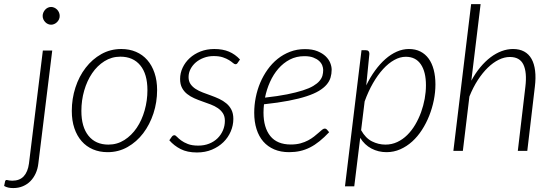

<svg xmlns="http://www.w3.org/2000/svg" viewBox="-106 -748 2742 952"><path d="M153 -497.5 84 63.5Q81 89.5 71 111.5Q61 133.5 45.2 149.8Q29.5 166 7.8 175.2Q-14 184.5 -40.5 184.5Q-55 184.5 -65.5 182Q-76 179.5 -85.5 174L-80.5 150Q-78.5 145.5 -76 144.8Q-73.5 144 -69.8 144.8Q-66 145.5 -60.2 146.8Q-54.5 148 -45.5 148Q-8.5 148 11.8 126Q32 104 37.5 63.5L106.5 -497.5ZM190 -669Q190 -660 186.5 -652.2Q183 -644.5 177 -638.5Q171 -632.5 163.2 -629Q155.5 -625.5 147.5 -625.5Q139 -625.5 131.5 -629Q124 -632.5 118.2 -638.5Q112.5 -644.5 109 -652.2Q105.5 -660 105.5 -669Q105.5 -678 109 -686Q112.5 -694 118.2 -700.2Q124 -706.5 131.5 -710Q139 -713.5 147.5 -713.5Q155.5 -713.5 163.2 -710Q171 -706.5 177 -700.5Q183 -694.5 186.5 -686.2Q190 -678 190 -669Z M431.5 -31Q475 -31 510.8 -53.8Q546.5 -76.5 572 -114.2Q597.5 -152 611.2 -200.8Q625 -249.5 625 -301Q625 -381 589.5 -424Q554 -467 491 -467Q447.5 -467 411.8 -444.5Q376 -422 350.8 -384.8Q325.5 -347.5 311.5 -299Q297.5 -250.5 297.5 -198Q297.5 -118.5 332.8 -74.8Q368 -31 431.5 -31ZM427.5 6.5Q387.5 6.5 354.8 -7.5Q322 -21.5 298.8 -48Q275.5 -74.5 262.8 -112.2Q250 -150 250 -198Q250 -258.5 268 -314Q286 -369.5 318.8 -412Q351.5 -454.5 396.5 -479.8Q441.5 -505 495.5 -505Q535.5 -505 568.2 -491Q601 -477 624.2 -450.5Q647.5 -424 660.2 -386.2Q673 -348.5 673 -301.5Q673 -241 654.8 -185.5Q636.5 -130 604 -87.2Q571.5 -44.5 526.5 -19Q481.5 6.5 427.5 6.5Z M1072.5 -436.5Q1068.5 -429.5 1061.5 -429.5Q1056.5 -429.5 1049.2 -435.8Q1042 -442 1029.8 -449.8Q1017.5 -457.5 999 -463.8Q980.5 -470 953 -470Q927.5 -470 904.8 -461.5Q882 -453 865.2 -438.8Q848.5 -424.5 838.8 -405.8Q829 -387 829 -366Q829 -345.5 838.5 -331.5Q848 -317.5 863.8 -307.2Q879.5 -297 899.2 -289.5Q919 -282 940 -274.5Q961 -267 980.8 -257.8Q1000.5 -248.5 1016.2 -235.5Q1032 -222.5 1041.5 -203.8Q1051 -185 1051 -158.5Q1051 -126.5 1038.2 -96.5Q1025.5 -66.5 1001.8 -43.2Q978 -20 944.8 -6Q911.5 8 870.5 8Q822.5 8 789.8 -8.8Q757 -25.5 733.5 -52.5L745.5 -69.5Q751 -77.5 759 -77.5Q764 -77.5 771.5 -69.5Q779 -61.5 792 -51.8Q805 -42 825.5 -34Q846 -26 877 -26Q907 -26 931.2 -35.8Q955.5 -45.5 972.8 -62.5Q990 -79.5 999.5 -101.8Q1009 -124 1009 -149Q1009 -171 999.5 -186Q990 -201 974.2 -211.8Q958.5 -222.5 938.8 -230Q919 -237.5 898 -244.8Q877 -252 857.2 -260.8Q837.5 -269.5 821.8 -282Q806 -294.5 796.5 -312.5Q787 -330.5 787 -356.5Q787 -385.5 799.5 -412.2Q812 -439 834.5 -459.8Q857 -480.5 888.2 -492.8Q919.5 -505 956.5 -505Q998.5 -505 1029.2 -492Q1060 -479 1084 -453Z M1403.5 -469.5Q1363.5 -469.5 1331.2 -452.8Q1299 -436 1274.2 -407.5Q1249.5 -379 1232.8 -341.8Q1216 -304.5 1208 -264Q1271.5 -271 1317.5 -280.2Q1363.5 -289.5 1395.5 -299.8Q1427.5 -310 1447.5 -322Q1467.5 -334 1478.2 -346.8Q1489 -359.5 1492.8 -373Q1496.5 -386.5 1496.5 -401Q1496.5 -411.5 1491.8 -423.8Q1487 -436 1476 -446Q1465 -456 1447.2 -462.8Q1429.5 -469.5 1403.5 -469.5ZM1526 -92.5Q1501.5 -66.5 1478.2 -47.8Q1455 -29 1431.2 -17Q1407.5 -5 1382 0.8Q1356.5 6.5 1327.5 6.5Q1286 6.5 1253.8 -7.2Q1221.5 -21 1199.5 -46.2Q1177.5 -71.5 1166 -107.8Q1154.5 -144 1154.5 -189Q1154.5 -226.5 1162 -264.5Q1169.5 -302.5 1184.2 -337.5Q1199 -372.5 1220.8 -403Q1242.5 -433.5 1270.5 -456Q1298.5 -478.5 1332.5 -491.5Q1366.5 -504.5 1406 -504.5Q1442.5 -504.5 1467.8 -494.2Q1493 -484 1508.8 -468.8Q1524.5 -453.5 1531.5 -435.8Q1538.5 -418 1538.5 -402.5Q1538.5 -382 1533 -363.5Q1527.5 -345 1513.5 -328.5Q1499.5 -312 1475.5 -297.5Q1451.5 -283 1414.2 -270.8Q1377 -258.5 1325 -248.5Q1273 -238.5 1203 -231Q1202 -221 1201.2 -210.5Q1200.5 -200 1200.5 -190Q1200.5 -115.5 1234.2 -73.5Q1268 -31.5 1336 -31.5Q1362.5 -31.5 1383.8 -37.2Q1405 -43 1421.8 -52Q1438.5 -61 1451.2 -71Q1464 -81 1474 -90Q1484 -99 1491.2 -104.8Q1498.5 -110.5 1504.5 -110.5Q1510.5 -110.5 1515 -105.5Z M1684.5 -102.5Q1706.5 -63 1738.5 -47Q1770.5 -31 1805 -31Q1836.5 -31 1863.8 -43.8Q1891 -56.5 1913.2 -78.5Q1935.5 -100.5 1952.8 -129.8Q1970 -159 1981.8 -191.5Q1993.5 -224 1999.8 -258.2Q2006 -292.5 2006 -325Q2006 -392 1980.5 -429.2Q1955 -466.5 1906 -466.5Q1877.5 -466.5 1848.8 -450.5Q1820 -434.5 1793.5 -405.5Q1767 -376.5 1743.5 -335.8Q1720 -295 1702 -245ZM1710 -324.5Q1729.5 -365 1753.8 -398.2Q1778 -431.5 1805 -455.2Q1832 -479 1861.5 -492Q1891 -505 1921.5 -505Q1954 -505 1978.5 -492.5Q2003 -480 2019.5 -457.2Q2036 -434.5 2044.5 -402Q2053 -369.5 2053 -329.5Q2053 -291 2045 -251.2Q2037 -211.5 2022.2 -174.2Q2007.5 -137 1986.2 -104Q1965 -71 1938 -46.5Q1911 -22 1878.8 -7.8Q1846.5 6.5 1810.5 6.5Q1770 6.5 1735.8 -11.5Q1701.5 -29.5 1680 -64.5L1650.5 176H1604.5L1686.5 -499H1708Q1725.5 -499 1725.5 -481Z M2231 -348Q2251 -385 2275.2 -414.2Q2299.5 -443.5 2326.2 -463.8Q2353 -484 2381.2 -494.5Q2409.5 -505 2437.5 -505Q2470 -505 2493 -492.5Q2516 -480 2529.5 -456Q2543 -432 2547.2 -397.2Q2551.5 -362.5 2546 -318L2508.5 0H2461.5L2499 -318Q2507.5 -389 2489.5 -427.2Q2471.5 -465.5 2422 -465.5Q2395 -465.5 2367 -451.8Q2339 -438 2312.8 -412.5Q2286.5 -387 2263 -350.8Q2239.5 -314.5 2221.5 -269.5L2189 0H2142L2230 -727.5H2277Z"/></svg>

Font: Lato 2
Style: Italic
Weight: 300
Italic angle: -7°
Designer: Lukasz Dziedzic with Adam Twardoch and Botio Nikoltchev
Foundry: tyPoland Lukasz Dziedzic
Version: Version 2.015; 2015-08-06; http://www.latofonts.com/